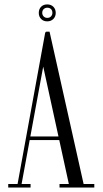

<svg xmlns="http://www.w3.org/2000/svg" viewBox="-20 -841 460 861"><path d="M165.1 -582.2 186.9 -699H202.2L358.5 0H292.2ZM183.5 -699 197.8 -672.8 73.9 0H55.9ZM352.1 -16H402.9V0H356.8ZM246.9 -16H293V0H246.9ZM67.9 -16H117.1V0H67.9ZM16.9 -16H65L61.5 0H16.9ZM102.5 -229H271.1L270 -213H100.5ZM153.9 -783.1Q153.9 -800.2 164.4 -810.8Q174.9 -821.2 191.7 -821.2Q208.5 -821.2 219.2 -810.8Q229.9 -800.2 229.9 -783.1Q229.9 -766.6 219.1 -755.9Q208.2 -745.2 192 -745.2Q174.9 -745.2 164.4 -755.9Q153.9 -766.6 153.9 -783.1ZM169.4 -783.2Q169.4 -774.1 175.7 -767.4Q182.1 -760.8 192 -760.8Q202.6 -760.8 208.8 -767.5Q215 -774.2 215 -783.4Q215 -794 208.8 -800.2Q202.5 -806.4 192.1 -806.4Q182.4 -806.4 175.9 -800.1Q169.4 -793.8 169.4 -783.2Z"/></svg>

Font: Emberly Black
Style: Regular
Weight: 900
Designer: Rajesh Rajput
Foundry: Rajesh Rajput
Version: Version 1.000